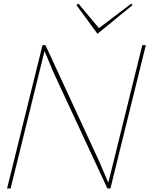

<svg xmlns="http://www.w3.org/2000/svg" viewBox="-20 -1065 844 1085"><path d="M804.2 -810.1 604 0H586.9L283.2 -653.8L232.9 -773.9H231L40 0H20L220.2 -810.1H236.8L541 -151.9L590.8 -35.2H592.8L784.2 -810.1ZM722.2 -1044.9 729 -1036.1 530.8 -874 412.1 -1036.1 422.9 -1044.9 539.1 -905.8Z"/></svg>

Font: Sinkin Sans 100 Thin Italic
Style: Regular
Weight: 100
Italic angle: -112°
Designer: Keith Bates
Foundry: K-Type
Version: Sinkin Sans (version 1.0)  by Keith Bates   •   © 2014   www